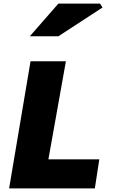

<svg xmlns="http://www.w3.org/2000/svg" viewBox="-20 -1055 656 1075"><path d="M151 -712H349L251 -163H536L511 0H31ZM307 -1035H540L554 -1013L307 -852H147Z"/></svg>

Font: Nebula Sans Black
Style: Regular
Weight: 900
Italic angle: -9°
Designer: Paul D. Hunt for Adobe (as Source Sans)
Foundry: Nebula Entertainment & Broadcasting LLC
Version: Version 1.010